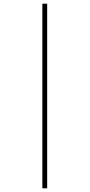

<svg xmlns="http://www.w3.org/2000/svg" viewBox="-20 -852 484 1038"><path d="M209 -832H235V166H209Z"/></svg>

Font: Noto Sans Gurmukhi UI Condensed Thin
Style: Regular
Weight: 100
Width: 3
Designer: Jelle Bosma - Monotype Design Team
Foundry: Monotype Imaging Inc.
Version: Version 2.004; ttfautohint (v1.8.4.7-5d5b)